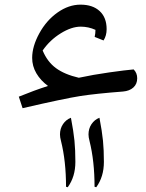

<svg xmlns="http://www.w3.org/2000/svg" viewBox="-20 -410 627 822"><path d="M60.5 3.9Q126 -22.9 185.5 -42Q153.8 -65.4 135.7 -96.2Q117.7 -127 117.7 -162.1Q117.7 -211.4 148.2 -267.1Q178.7 -322.8 226.3 -356.4Q273.9 -390.1 324.7 -390.1Q377 -390.1 406.7 -362.5Q436.5 -335 436.5 -285.2Q436.5 -257.3 423.3 -236.8L385.3 -252Q388.7 -267.1 388.7 -282.2Q358.4 -295.9 325.7 -295.9Q286.1 -295.9 240 -267.3Q193.8 -238.8 162.6 -193.8Q182.6 -145.5 219.5 -118.4Q256.3 -91.3 317.4 -77.1Q378.9 -90.3 448.2 -100.1Q517.6 -109.9 552.2 -112.8Q567.4 -97.7 567.4 -74.7Q567.4 -50.3 551 -35.4Q534.7 -20.5 506.3 -18.1Q391.1 -9.3 323.5 1.2Q255.9 11.7 76.7 53.2ZM405.8 94.2Q417 152.8 420.9 192.4Q424.8 231.9 424.8 283.2Q424.8 346.7 392.1 391.6L384.8 389.6Q384.8 279.8 363.3 193.8Q358.9 177.7 358.9 165.5Q358.9 140.6 371.8 121.3Q384.8 102.1 405.8 94.2ZM283.7 94.2Q294.9 152.8 298.8 192.4Q302.7 231.9 302.7 283.2Q302.7 346.7 270 391.6L262.7 389.6Q262.7 279.8 241.2 193.8Q236.8 177.7 236.8 165.5Q236.8 140.6 249.8 121.3Q262.7 102.1 283.7 94.2Z"/></svg>

Font: Sahl Naskh
Style: Regular
Weight: 400
Designer: Pascal Zoghbi
Version: Version 1.001